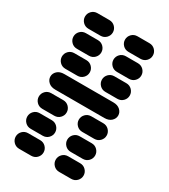

<svg xmlns="http://www.w3.org/2000/svg" viewBox="-206 -957 912 1039"><g transform="rotate(30 250.0 -437.0)"><path d="M87.9 -13.7H162.1Q183.6 -13.7 197.8 -28.3Q211.9 -43 211.9 -62.5Q211.9 -82 197.8 -96.7Q183.6 -111.3 162.1 -111.3H87.9Q66.4 -111.3 52.2 -96.7Q38.1 -82 38.1 -62.5Q38.1 -43 52.2 -28.3Q66.4 -13.7 87.9 -13.7ZM337.9 -13.7H412.1Q433.6 -13.7 447.8 -28.3Q461.9 -43 461.9 -62.5Q461.9 -82 447.8 -96.7Q433.6 -111.3 412.1 -111.3H337.9Q316.4 -111.3 302.2 -96.7Q288.1 -82 288.1 -62.5Q288.1 -43 302.2 -28.3Q316.4 -13.7 337.9 -13.7ZM87.9 -138.7H162.1Q183.6 -138.7 197.8 -153.3Q211.9 -168 211.9 -187.5Q211.9 -207 197.8 -221.7Q183.6 -236.3 162.1 -236.3H87.9Q66.4 -236.3 52.2 -221.7Q38.1 -207 38.1 -187.5Q38.1 -168 52.2 -153.3Q66.4 -138.7 87.9 -138.7ZM337.9 -138.7H412.1Q433.6 -138.7 447.8 -153.3Q461.9 -168 461.9 -187.5Q461.9 -207 447.8 -221.7Q433.6 -236.3 412.1 -236.3H337.9Q316.4 -236.3 302.2 -221.7Q288.1 -207 288.1 -187.5Q288.1 -168 302.2 -153.3Q316.4 -138.7 337.9 -138.7ZM87.9 -263.7H162.1Q183.6 -263.7 197.8 -278.3Q211.9 -293 211.9 -312.5Q211.9 -332 197.8 -346.7Q183.6 -361.3 162.1 -361.3H87.9Q66.4 -361.3 52.2 -346.7Q38.1 -332 38.1 -312.5Q38.1 -293 52.2 -278.3Q66.4 -263.7 87.9 -263.7ZM337.9 -263.7H412.1Q433.6 -263.7 447.8 -278.3Q461.9 -293 461.9 -312.5Q461.9 -332 447.8 -346.7Q433.6 -361.3 412.1 -361.3H337.9Q316.4 -361.3 302.2 -346.7Q288.1 -332 288.1 -312.5Q288.1 -293 302.2 -278.3Q316.4 -263.7 337.9 -263.7ZM96.7 -388.7H403.3Q430.7 -388.7 446.3 -403.3Q461.9 -418 461.9 -437.5Q461.9 -457 446.3 -471.7Q430.7 -486.3 403.3 -486.3H96.7Q69.3 -486.3 53.7 -471.7Q38.1 -457 38.1 -437.5Q38.1 -418 53.7 -403.3Q69.3 -388.7 96.7 -388.7ZM87.9 -513.7H162.1Q183.6 -513.7 197.8 -528.3Q211.9 -543 211.9 -562.5Q211.9 -582 197.8 -596.7Q183.6 -611.3 162.1 -611.3H87.9Q66.4 -611.3 52.2 -596.7Q38.1 -582 38.1 -562.5Q38.1 -543 52.2 -528.3Q66.4 -513.7 87.9 -513.7ZM337.9 -513.7H412.1Q433.6 -513.7 447.8 -528.3Q461.9 -543 461.9 -562.5Q461.9 -582 447.8 -596.7Q433.6 -611.3 412.1 -611.3H337.9Q316.4 -611.3 302.2 -596.7Q288.1 -582 288.1 -562.5Q288.1 -543 302.2 -528.3Q316.4 -513.7 337.9 -513.7ZM87.9 -638.7H162.1Q183.6 -638.7 197.8 -653.3Q211.9 -668 211.9 -687.5Q211.9 -707 197.8 -721.7Q183.6 -736.3 162.1 -736.3H87.9Q66.4 -736.3 52.2 -721.7Q38.1 -707 38.1 -687.5Q38.1 -668 52.2 -653.3Q66.4 -638.7 87.9 -638.7ZM337.9 -638.7H412.1Q433.6 -638.7 447.8 -653.3Q461.9 -668 461.9 -687.5Q461.9 -707 447.8 -721.7Q433.6 -736.3 412.1 -736.3H337.9Q316.4 -736.3 302.2 -721.7Q288.1 -707 288.1 -687.5Q288.1 -668 302.2 -653.3Q316.4 -638.7 337.9 -638.7ZM87.9 -763.7H162.1Q183.6 -763.7 197.8 -778.3Q211.9 -793 211.9 -812.5Q211.9 -832 197.8 -846.7Q183.6 -861.3 162.1 -861.3H87.9Q66.4 -861.3 52.2 -846.7Q38.1 -832 38.1 -812.5Q38.1 -793 52.2 -778.3Q66.4 -763.7 87.9 -763.7ZM337.9 -763.7H412.1Q433.6 -763.7 447.8 -778.3Q461.9 -793 461.9 -812.5Q461.9 -832 447.8 -846.7Q433.6 -861.3 412.1 -861.3H337.9Q316.4 -861.3 302.2 -846.7Q288.1 -832 288.1 -812.5Q288.1 -793 302.2 -778.3Q316.4 -763.7 337.9 -763.7Z"/></g></svg>

Font: Workbench
Style: Regular
Weight: 400
Designer: Jens Kutilek
Foundry: Jens Kutilek
Version: Version 2.001